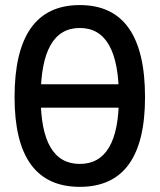

<svg xmlns="http://www.w3.org/2000/svg" viewBox="-20 -723 626 753"><path d="M104 -300.8V-392.6H481.9V-300.8ZM293 9.8Q37.1 9.8 37.1 -341.8Q37.1 -703.1 293 -703.1Q548.8 -703.1 548.8 -341.8Q548.8 9.8 293 9.8ZM293 -80.1Q446.3 -80.1 446.3 -341.8Q446.3 -613.3 293 -613.3Q139.6 -613.3 139.6 -341.8Q139.6 -80.1 293 -80.1Z"/></svg>

Font: Cascadia Mono PL
Style: Regular
Weight: 400
Monospace: yes
Designer: Aaron Bell
Foundry: Saja Typeworks
Version: Version 2102.003